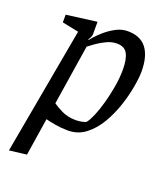

<svg xmlns="http://www.w3.org/2000/svg" viewBox="-129 -602 747 865"><g transform="rotate(20 245.0 -169.0)"><path d="M125 -434 46 -450V-487L192 -506V-448Q192 -439 188 -431Q184 -423 180 -418L182 -415Q184 -418 197.5 -433.5Q211 -449 233 -467.5Q255 -486 281 -499.5Q307 -513 335 -513Q396 -513 425.5 -474.5Q455 -436 455 -363Q455 -334 447 -288.5Q439 -243 422.5 -193.5Q406 -144 380 -100Q354 -56 317.5 -28Q281 0 233 0Q203 0 173.5 -5Q144 -10 126 -15L98 165L15 175ZM139 -96Q152 -86 182 -71Q212 -56 250 -56Q264 -56 280.5 -59Q297 -62 301 -67Q311 -79 323.5 -108Q336 -137 347 -176.5Q358 -216 365.5 -259Q373 -302 373 -342Q373 -392 359 -418Q345 -444 308 -444Q284 -444 259.5 -432.5Q235 -421 214.5 -406.5Q194 -392 184 -384Z"/></g></svg>

Font: Faustina VF Beta
Style: Italic
Weight: 400
Italic angle: -8°
Designer: Alfonso Garcia
Foundry: Omnibus-Type
Version: Version 1.006